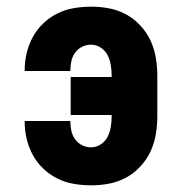

<svg xmlns="http://www.w3.org/2000/svg" viewBox="-20 -548 540 576"><path d="M253 8Q227 8 201 3.5Q175 -1 152 -12.5Q129 -24 110 -42Q91 -60 78.5 -83Q66 -106 60 -131.5Q54 -157 54 -183Q54 -184 54 -184.5Q54 -185 54 -185H191Q191 -185 191 -184.5Q191 -184 191 -184Q191 -170 194 -156Q197 -142 205 -130.5Q213 -119 226 -112.5Q239 -106 253 -106Q269 -106 282.5 -115Q296 -124 303 -138Q310 -152 312.5 -168Q315 -184 315 -200V-203H192V-317H315V-320Q315 -336 312.5 -352Q310 -368 303 -382Q296 -396 282.5 -405Q269 -414 253 -414Q239 -414 226 -407.5Q213 -401 205 -389.5Q197 -378 194 -364Q191 -350 191 -336Q191 -336 191 -335.5Q191 -335 191 -335H54Q54 -335 54 -335.5Q54 -336 54 -337Q54 -363 60 -388.5Q66 -414 78.5 -437Q91 -460 110 -478Q129 -496 152 -507.5Q175 -519 201 -523.5Q227 -528 253 -528Q280 -528 307 -523Q334 -518 358 -505Q382 -492 401 -471.5Q420 -451 431.5 -426.5Q443 -402 447.5 -374.5Q452 -347 452 -320V-200Q452 -173 447.5 -145.5Q443 -118 431.5 -93.5Q420 -69 401 -48.5Q382 -28 358 -15Q334 -2 307 3Q280 8 253 8Z"/></svg>

Font: Iosevka SS04 Heavy
Style: Regular
Weight: 900
Monospace: yes
Designer: Belleve Invis
Foundry: Belleve Invis
Version: Version 19.0.0; ttfautohint (v1.8.4)